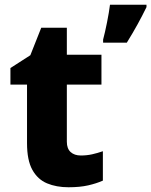

<svg xmlns="http://www.w3.org/2000/svg" viewBox="-20 -873 638 810"><path d="M321 -217Q346 -217 368.5 -222Q391 -227 414 -235V-111Q387 -99 352 -91Q317 -83 269 -83Q218 -83 178.5 -99.5Q139 -116 116.5 -156.5Q94 -197 94 -269V-516H24V-586L108 -640L154 -756H262V-642H408V-516H262V-275Q262 -246 278 -231.5Q294 -217 321 -217ZM598 -843Q581 -808 561 -771.5Q541 -735 515 -693H415V-706Q423 -736 431.5 -778.5Q440 -821 444 -853H598Z"/></svg>

Font: Noto Sans Kannada UI ExtraBold
Style: Regular
Weight: 800
Designer: Jelle Bosma - Monotype Design Team
Foundry: Monotype Imaging Inc.
Version: Version 2.005; ttfautohint (v1.8.4.7-5d5b)